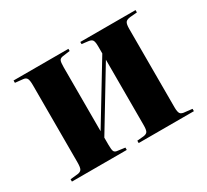

<svg xmlns="http://www.w3.org/2000/svg" viewBox="-110 -685 918 852"><g transform="rotate(-30 349.0 -259.0)"><path d="M38 0V-12L77 -16Q91 -18 96.5 -26.5Q102 -35 102 -62V-457Q102 -483 96.5 -492Q91 -501 77 -502L38 -506V-518H319V-507L282 -502Q268 -500 264 -491.5Q260 -483 260 -458V-130L439 -425V-460Q439 -484 434 -492.5Q429 -501 413 -503L380 -507V-518H663V-506L628 -503Q609 -501 603 -492.5Q597 -484 597 -460V-58Q597 -34 603 -25.5Q609 -17 628 -16L663 -12V0H380V-12L413 -15Q429 -17 434 -25.5Q439 -34 439 -58V-393L260 -97V-60Q260 -35 264 -26.5Q268 -18 282 -17L319 -12V0Z"/></g></svg>

Font: Literata 72pt
Style: Bold
Weight: 700
Designer: Latin by Veronika Burian and Jose Scaglione. Greek by Irene Vlachou. Cyrillic by Vera Evstafieva.
Foundry: TypeTogether
Version: Version 3.002